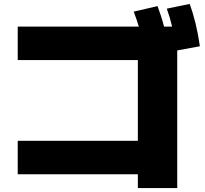

<svg xmlns="http://www.w3.org/2000/svg" viewBox="-20 -875 1040 975"><path d="M680 10H70V-160H680V-570H70V-740H685Q676 -771 659 -816L780 -844Q800 -791 813 -740H854Q844 -784 827 -831L943 -855Q978 -761 995 -640L880 -619V80H680Z"/></svg>

Font: Enso Black
Style: Regular
Weight: 900
Designer: Coji Morishita
Foundry: UNDERFOREST DESIGN
Version: Version 1.000